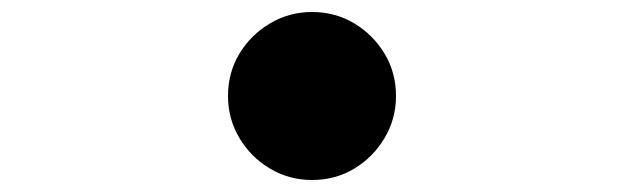

<svg xmlns="http://www.w3.org/2000/svg" viewBox="-20 -540 1040 320"><path d="M500 -520Q539 -520 570.5 -501Q602 -482 621 -450.5Q640 -419 640 -380Q640 -342 621 -310Q602 -278 570.5 -259Q539 -240 500 -240Q462 -240 430 -259Q398 -278 379 -310Q360 -342 360 -380Q360 -419 379 -450.5Q398 -482 430 -501Q462 -520 500 -520Z"/></svg>

Font: Noto Sans SC Black
Style: Regular
Weight: 900
Designer: Ryoko NISHIZUKA  (kana, bopomofo & ideographs); Paul D. Hunt (Latin, Greek & Cyrillic); Sandoll Communications , Soo-you
Foundry: Adobe
Version: Version 2.004-H2;hotconv 1.0.118;makeotfexe 2.5.65603